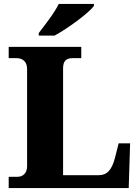

<svg xmlns="http://www.w3.org/2000/svg" viewBox="-20 -951 707 971"><path d="M176 -784V-771H256C323 -807 430 -886 455 -921V-931H277C256 -886 205 -822 176 -784ZM24 0H631L638 -226H580L561 -151C545 -91 521 -65 480 -65H299V-604C299 -641 312 -657 349 -657H391V-714H24V-657H63C93 -657 117 -641 117 -602V-110C117 -73 93 -57 70 -57H24Z"/></svg>

Font: Noto Serif Malayalam ExtraBold
Style: Regular
Weight: 800
Designer: Indian type Foundry, Jelle Bosma, Monotype Design Team
Foundry: Monotype Imaging Inc.
Version: Version 2.104